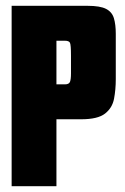

<svg xmlns="http://www.w3.org/2000/svg" viewBox="-20 -640 430 660"><path d="M20 -620H281Q324 -620 344.5 -609.5Q365 -599 371.5 -577.5Q378 -556 378 -524V-368Q378 -332 372 -300.5Q366 -269 341 -249.5Q316 -230 259 -230H174V0H20ZM203 -350Q217 -350 220.5 -358.5Q224 -367 224 -388V-449Q224 -486 220.5 -493Q217 -500 203 -500H174V-350Z"/></svg>

Font: Smooch Sans Thin Black
Style: Regular
Weight: 900
Version: Version 1.010